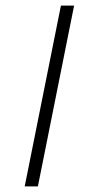

<svg xmlns="http://www.w3.org/2000/svg" viewBox="-20 -664 318 684"><path d="M197 -644H244L115 0H68Z"/></svg>

Font: Montserrat Ace
Style: Light Italic
Weight: 300
Italic angle: -11.3°
Designer: Julieta Ulanovsky
Foundry: Julieta Ulanovsky
Version: Version 1